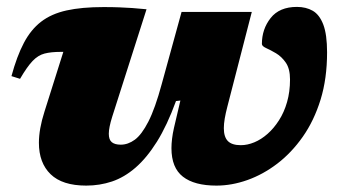

<svg xmlns="http://www.w3.org/2000/svg" viewBox="-20 -536 1020 570"><path d="M519 -500.5H727.5L655 -219.5Q650 -200.5 647.2 -184.2Q644.5 -168 644.5 -155.5Q644.5 -129.5 656.5 -117.2Q668.5 -105 695 -105Q714.5 -105 735 -113.5Q755.5 -122 774.2 -138.5Q793 -155 808.2 -178.8Q823.5 -202.5 832.2 -233Q841 -263.5 841 -300Q841 -332 828.5 -350Q816 -368 799.5 -377.8Q783 -387.5 770.2 -393.2Q757.5 -399 757.5 -405.5Q757.5 -449.5 783.5 -482.5Q809.5 -515.5 861.5 -515.5Q888.5 -515.5 908.5 -504Q928.5 -492.5 939.8 -463Q951 -433.5 951 -380.5Q951 -303 931.8 -240.5Q912.5 -178 879 -130.2Q845.5 -82.5 803.2 -50.2Q761 -18 714.5 -1.5Q668 15 622.5 15Q557 15 523 -11.5Q489 -38 489 -96Q489 -109 490.8 -124Q492.5 -139 496.5 -156.5L515.5 -237.5L502.5 -236Q476 -163.5 445.8 -115.2Q415.5 -67 382.2 -38.2Q349 -9.5 312.5 2.8Q276 15 236 15Q165 15 130.2 -18.8Q95.5 -52.5 95.5 -112Q95.5 -153 112 -204.5L168 -382Q166.5 -382 164.8 -382Q163 -382 160.5 -382Q131.5 -382 112.2 -377Q93 -372 76.8 -355Q60.5 -338 39.5 -302L14 -310Q30 -369 50.8 -408.5Q71.5 -448 102 -471.5Q132.5 -495 177.5 -505Q222.5 -515 287.5 -515Q314.5 -515 334 -514.2Q353.5 -513.5 372.2 -512.2Q391 -511 415 -508.5L313 -189Q308 -173 305.5 -160.5Q303 -148 303 -139Q303 -121 312 -113.8Q321 -106.5 338.5 -106.5Q360 -106.5 380.2 -121.2Q400.5 -136 420.5 -175Q440.5 -214 460 -286Z"/></svg>

Font: Newsreader 9pt ExtraBold
Style: Italic
Weight: 800
Italic angle: -17°
Designer: Hugues Gentile
Foundry: Production Type
Version: Version 1.003